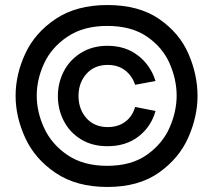

<svg xmlns="http://www.w3.org/2000/svg" viewBox="-20 -729 846 763"><path d="M42 -348Q42 -433 80.5 -516Q119 -599 201.5 -654Q284 -709 407 -709Q532 -709 612.5 -653.5Q693 -598 729 -515Q765 -432 765 -348Q765 -266 728.5 -183Q692 -100 611.5 -43Q531 14 407 14Q284 14 201.5 -41.5Q119 -97 80.5 -180.5Q42 -264 42 -348ZM682 -349Q682 -413 654 -477Q626 -541 564 -583.5Q502 -626 406 -626Q312 -626 248.5 -583.5Q185 -541 155.5 -477.5Q126 -414 126 -349Q126 -284 155.5 -220Q185 -156 248 -113Q311 -70 406 -70Q502 -70 564 -114Q626 -158 654 -222Q682 -286 682 -349ZM210 -347Q210 -400 233.5 -445.5Q257 -491 302 -519Q347 -547 407 -547Q479 -547 529 -508Q579 -469 598 -407L517 -392Q505 -428 477 -449.5Q449 -471 408 -471Q355 -471 323.5 -435.5Q292 -400 292 -348Q292 -295 323.5 -259.5Q355 -224 408 -224Q449 -224 477.5 -245Q506 -266 517 -304L598 -288Q581 -226 531 -187Q481 -148 407 -148Q346 -148 301.5 -175.5Q257 -203 233.5 -248.5Q210 -294 210 -347Z"/></svg>

Font: Be Vietnam
Style: Bold
Weight: 700
Designer: Gabriel Lam
Foundry: TypeRant
Version: Version 4.000